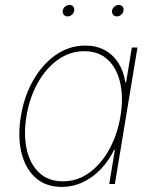

<svg xmlns="http://www.w3.org/2000/svg" viewBox="-20 -736 622 768"><path d="M227.5 11.7Q163.1 11.7 121.8 -25.4Q80.6 -62.5 65.4 -126.7Q50.3 -190.9 63.5 -271.5Q76.7 -351.6 113.3 -415.5Q149.9 -479.5 203.6 -516.6Q257.3 -553.7 321.3 -553.7Q364.7 -553.7 398.2 -535.9Q431.6 -518.1 453.1 -484.9Q474.6 -451.7 481.4 -406.2H484.4L507.3 -545.9H529.8L439.5 0H417L439.5 -136.7H436.5Q414.6 -91.8 382.1 -58.3Q349.6 -24.9 310.3 -6.6Q271 11.7 227.5 11.7ZM231.4 -10.7Q289.6 -10.7 337.2 -45.2Q384.8 -79.6 417.2 -138.7Q449.7 -197.8 461.9 -271.5Q474.1 -345.2 460.9 -404.1Q447.8 -462.9 411.4 -497.1Q375 -531.2 317.4 -531.2Q259.8 -531.2 211.7 -497.1Q163.6 -462.9 130.9 -404.1Q98.1 -345.2 85.9 -271.5Q73.7 -197.8 86.9 -138.7Q100.1 -79.6 136.7 -45.2Q173.3 -10.7 231.4 -10.7ZM447.3 -670.4Q438 -670.4 432.4 -677.2Q426.8 -684.1 428.2 -693.4Q429.7 -703.1 437.7 -709.7Q445.8 -716.3 455.6 -716.3Q464.8 -716.3 470.2 -709.7Q475.6 -703.1 474.1 -693.4Q472.7 -684.1 464.8 -677.2Q457 -670.4 447.3 -670.4ZM250 -670.4Q240.7 -670.4 235.1 -677.2Q229.5 -684.1 231 -693.4Q232.4 -703.1 240.5 -709.7Q248.5 -716.3 258.3 -716.3Q267.6 -716.3 272.9 -709.7Q278.3 -703.1 276.9 -693.4Q275.4 -684.1 267.6 -677.2Q259.8 -670.4 250 -670.4Z"/></svg>

Font: Inter Thin
Style: Italic
Weight: 250
Italic angle: -9.3988°
Designer: Rasmus Andersson
Foundry: rsms
Version: Version 4.001;git-66647c0bb